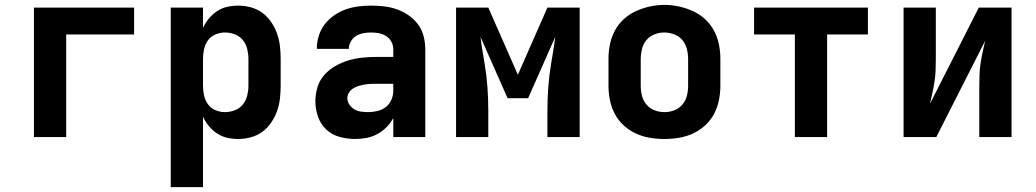

<svg xmlns="http://www.w3.org/2000/svg" viewBox="-20 -561 4240 786"><path d="M119 0V-530H529V-420H251V0Z M679 205V-530H811V-447Q821 -468 835.5 -485.5Q850 -503 869 -515.5Q888 -528 910 -533Q932 -538 955 -538Q981 -538 1007 -531Q1033 -524 1054 -508.5Q1075 -493 1090 -471Q1105 -449 1114 -424Q1123 -399 1126 -372.5Q1129 -346 1129 -320V-210Q1129 -184 1126 -157.5Q1123 -131 1114 -106Q1105 -81 1090 -59Q1075 -37 1054 -21.5Q1033 -6 1007 1Q981 8 955 8Q932 8 910 3Q888 -2 869 -14.5Q850 -27 835.5 -44.5Q821 -62 811 -83V205ZM901 -102Q921 -102 941 -109.5Q961 -117 974 -133Q987 -149 992 -169.5Q997 -190 997 -210V-320Q997 -340 992 -360.5Q987 -381 974 -397Q961 -413 941 -420.5Q921 -428 901 -428Q881 -428 862 -420Q843 -412 831.5 -396Q820 -380 815.5 -360Q811 -340 811 -320V-210Q811 -190 815.5 -170Q820 -150 831.5 -134Q843 -118 862 -110Q881 -102 901 -102Z M1434 8Q1402 8 1370.5 -0.5Q1339 -9 1316 -30.5Q1293 -52 1282 -83Q1271 -114 1271 -146Q1271 -175 1279.5 -203.5Q1288 -232 1307.5 -254Q1327 -276 1352.5 -290.5Q1378 -305 1406 -313.5Q1434 -322 1463.5 -325Q1493 -328 1522 -328H1590V-360Q1590 -376 1582 -390.5Q1574 -405 1560.5 -413.5Q1547 -422 1531 -425Q1515 -428 1498 -428Q1483 -428 1467 -425Q1451 -422 1438 -414Q1425 -406 1416.5 -391.5Q1408 -377 1408 -361H1277Q1277 -361 1277 -361Q1277 -361 1277 -362Q1277 -388 1285 -414Q1293 -440 1309 -461Q1325 -482 1347 -497.5Q1369 -513 1394 -522Q1419 -531 1445.5 -534.5Q1472 -538 1498 -538Q1525 -538 1552 -535Q1579 -532 1604.5 -523Q1630 -514 1652.5 -498.5Q1675 -483 1691 -461.5Q1707 -440 1714 -413.5Q1721 -387 1721 -360V0H1590V-78Q1579 -57 1562 -40Q1545 -23 1524.5 -12Q1504 -1 1480.5 3.5Q1457 8 1434 8ZM1487 -102Q1506 -102 1525 -106.5Q1544 -111 1559 -122.5Q1574 -134 1582 -152Q1590 -170 1590 -189V-218H1522Q1510 -218 1497.5 -217.5Q1485 -217 1473 -215Q1461 -213 1449 -209.5Q1437 -206 1426.5 -199.5Q1416 -193 1409 -182.5Q1402 -172 1402 -159Q1402 -145 1410.5 -132.5Q1419 -120 1431.5 -113Q1444 -106 1458.5 -104Q1473 -102 1487 -102Z M1847 0V-530H1979L2100 -255L2221 -530H2353V0H2221V-106Q2221 -155 2224.5 -203.5Q2228 -252 2236 -300L2242 -336Q2245 -354 2248 -373Q2251 -392 2253 -410L2142 -159H2058L1947 -410Q1949 -392 1952 -373Q1955 -354 1958 -336L1964 -300Q1972 -252 1975.5 -203.5Q1979 -155 1979 -106V0Z M2700 8Q2670 8 2640 3Q2610 -2 2583 -14.5Q2556 -27 2533.5 -47.5Q2511 -68 2497 -94.5Q2483 -121 2477 -150.5Q2471 -180 2471 -210V-320Q2471 -350 2477 -379.5Q2483 -409 2497 -435.5Q2511 -462 2533.5 -482.5Q2556 -503 2583.5 -515.5Q2611 -528 2640.5 -534.5Q2670 -541 2700 -541Q2730 -541 2759.5 -534.5Q2789 -528 2816.5 -515.5Q2844 -503 2866.5 -482.5Q2889 -462 2903 -435.5Q2917 -409 2923 -379.5Q2929 -350 2929 -320V-210Q2929 -180 2923 -150.5Q2917 -121 2903 -94.5Q2889 -68 2866.5 -47.5Q2844 -27 2817 -14.5Q2790 -2 2760 3Q2730 8 2700 8ZM2700 -102Q2721 -102 2740.5 -109.5Q2760 -117 2773.5 -133Q2787 -149 2792 -169Q2797 -189 2797 -210V-320Q2797 -341 2791.5 -361.5Q2786 -382 2773 -397.5Q2760 -413 2739.5 -420.5Q2719 -428 2699 -428Q2678 -428 2658.5 -420Q2639 -412 2626 -396.5Q2613 -381 2608 -360.5Q2603 -340 2603 -320V-210Q2603 -189 2608 -169Q2613 -149 2626.5 -133Q2640 -117 2659.5 -109.5Q2679 -102 2700 -102Z M3234 0V-420H3067V-530H3533V-420H3366V0Z M3679 0V-530H3811V-318Q3811 -295 3810 -272Q3809 -249 3805.5 -226Q3802 -203 3797 -180.5Q3792 -158 3787 -136L3987 -530H4121V0H3989V-212Q3989 -235 3990 -258Q3991 -281 3994.5 -304Q3998 -327 4003 -349.5Q4008 -372 4013 -394L3813 0Z"/></svg>

Font: Iosevka Curly XBdEx
Style: Regular
Weight: 800
Width: 7
Monospace: yes
Designer: Belleve Invis
Foundry: Belleve Invis
Version: Version 11.1.0; ttfautohint (v1.8.3)